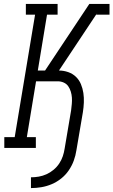

<svg xmlns="http://www.w3.org/2000/svg" viewBox="-20 -755 579 980"><path d="M138 205V150Q158 150 178 146.5Q198 143 217 134.5Q236 126 253 112Q270 98 282 80Q294 62 300.5 42.5Q307 23 310 3L343 -192Q345 -208 346.5 -224.5Q348 -241 347 -256.5Q346 -272 341.5 -287Q337 -302 328.5 -314.5Q320 -327 305.5 -333.5Q291 -340 275 -340H164L117 -55H163V0H2V-55H55L159 -680H112V-735H274V-680H220L173 -395H210L436 -735H494L490 -708L489 -707L477 -690L281 -395Q305 -395 328 -387Q351 -379 367.5 -363Q384 -347 393 -325.5Q402 -304 405.5 -280.5Q409 -257 408 -232Q407 -207 403 -182L370 12Q366 39 356.5 65Q347 91 331 114.5Q315 138 292.5 156Q270 174 244 185Q218 196 191 200.5Q164 205 138 205ZM471 -680 477 -690 489 -707 490 -709 494 -735H539V-680Z"/></svg>

Font: Iosevka Slab Light Oblique
Style: Regular
Weight: 300
Italic angle: -9°
Monospace: yes
Designer: Belleve Invis
Foundry: Belleve Invis
Version: Version 11.1.1; ttfautohint (v1.8.3)